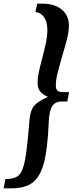

<svg xmlns="http://www.w3.org/2000/svg" viewBox="-85 -772 457 1042"><path d="M-56 200 -65 250H-22C27.3 250 65.7 239.3 93 218C120.3 196.7 140.5 161.3 153.5 112C166.5 62.7 175 -8 179 -100C180.3 -144 186.3 -175.2 197 -193.5C207.7 -211.8 224.7 -221 248 -221H280L290 -272H259C243.7 -272 233 -274.7 227 -280C221 -285.3 218 -294.7 218 -308C218 -326.7 220.7 -347 226 -369C231.3 -391 240.3 -424.3 253 -469C265 -508.3 274 -540.7 280 -566C286 -591.3 289 -613.7 289 -633C289 -669.7 276.2 -698.7 250.5 -720C224.8 -741.3 190 -752 146 -752H117L107 -707C127.7 -704.3 143.7 -694.5 155 -677.5C166.3 -660.5 172 -637.7 172 -609C172 -588.3 169.7 -566.5 165 -543.5C160.3 -520.5 153 -490 143 -452C134.3 -418.7 128.2 -392.8 124.5 -374.5C120.8 -356.2 119 -339.3 119 -324C119 -304.7 123.2 -289.2 131.5 -277.5C139.8 -265.8 154.3 -255.3 175 -246C139 -230.7 114 -214.5 100 -197.5C86 -180.5 77.7 -155 75 -121C67 -19 59 53.2 51 95.5C43 137.8 31.5 165.8 16.5 179.5C1.5 193.2 -22.7 200 -56 200Z"/></svg>

Font: DonutKreme
Style: Regular
Weight: 400
Designer: Impallari Type
Foundry: Impallari Type
Version: Version 2.100